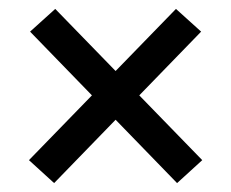

<svg xmlns="http://www.w3.org/2000/svg" viewBox="-20 -525 519 431"><path d="M104 -505 434 -165.5 377.5 -114 47.5 -454ZM101.5 -114 45 -165.5 375 -505 431.5 -454Z"/></svg>

Font: Anek Devanagari Medium Medium
Style: Regular
Weight: 500
Version: Version 1.003